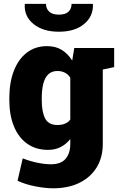

<svg xmlns="http://www.w3.org/2000/svg" viewBox="-20 -782 638 1015"><path d="M261.2 213.4Q219.7 213.4 166.5 203.1Q113.3 192.9 72.8 173.3L100.1 55.2Q138.7 70.3 178 78.4Q217.3 86.4 249.5 86.4Q302.2 86.4 326.9 57.4Q351.6 28.3 351.6 -22V-46.9Q329.6 -19.5 300.5 -4.6Q271.5 10.3 233.9 10.3Q169.4 10.3 123.5 -22.5Q77.6 -55.2 53.5 -114.5Q29.3 -173.8 29.3 -252.9V-263.2Q29.3 -345.7 53.2 -407.5Q77.1 -469.2 121.8 -503.7Q166.5 -538.1 228.5 -538.1Q274.4 -538.1 306.6 -518.1Q338.9 -498 361.8 -461.9L372.6 -528.3H523.4V-21Q523.4 49.3 491.5 102.1Q459.5 154.8 400.6 184.1Q341.8 213.4 261.2 213.4ZM284.2 -121.1Q305.7 -121.1 323.2 -128.2Q340.8 -135.3 351.6 -149.9V-371.1Q340.8 -388.7 323.2 -397.7Q305.7 -406.7 284.2 -406.7Q253.4 -406.7 235.1 -388.9Q216.8 -371.1 208.7 -338.9Q200.7 -306.6 200.7 -263.2V-252.9Q200.7 -189.9 218.8 -155.5Q236.8 -121.1 284.2 -121.1ZM503.4 -410.2 426.3 -528.3H583.5V-427.2ZM291.5 -614.3Q207.5 -614.3 157.5 -654.8Q107.4 -695.3 110.8 -758.8L111.8 -761.7H223.1Q223.1 -737.3 239.5 -720.9Q255.9 -704.6 291.5 -704.6Q326.2 -704.6 342.3 -720.5Q358.4 -736.3 358.4 -761.7H470.2L471.2 -758.8Q473.6 -695.3 424.3 -654.8Q375 -614.3 291.5 -614.3Z"/></svg>

Font: Roboto Slab LO Black
Style: Regular
Weight: 900
Designer: Google
Version: Version 2.000